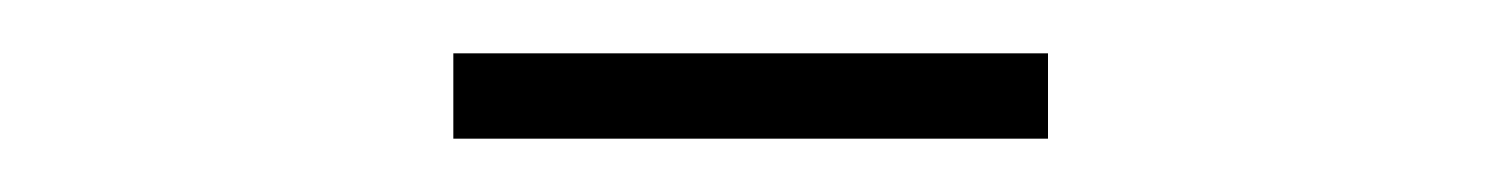

<svg xmlns="http://www.w3.org/2000/svg" viewBox="-20 -766 562 72"><path d="M373 -714H150V-746H373Z"/></svg>

Font: Zector
Style: Regular
Weight: 400
Designer: GGBot
Version: 0.72